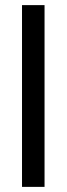

<svg xmlns="http://www.w3.org/2000/svg" viewBox="-20 -711 260 750"><path d="M154 19V-691H66V19Z"/></svg>

Font: XITS
Style: Bold
Weight: 700
Designer: MicroPress Inc., with final additions and corrections provided by Coen Hoffman, Elsevier (retired)
Version: Version 1.107